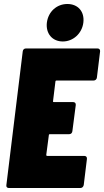

<svg xmlns="http://www.w3.org/2000/svg" viewBox="-20 -943 522 963"><path d="M295 -735C347 -735 391 -775 398 -829C405 -885 371 -923 318 -923C265 -923 222 -885 215 -829C209 -775 242 -735 295 -735ZM466 -554 482 -685C483 -694 478 -700 469 -700H110C101 -700 95 -694 94 -685L12 -15C10 -6 16 0 24 0H383C392 0 398 -6 400 -15L416 -146C417 -155 412 -161 403 -161H217C214 -161 212 -163 212 -166L225 -265C225 -268 227 -270 230 -270H327C336 -270 342 -276 343 -285L360 -416C361 -425 356 -431 347 -431H250C247 -431 245 -433 246 -436L258 -534C258 -537 260 -539 263 -539H449C458 -539 465 -545 466 -554Z"/></svg>

Font: Barlow Condensed Black
Style: Italic
Weight: 900
Width: 3
Italic angle: -7°
Designer: Jeremy Tribby
Foundry: Tribby Type
Version: Version 1.422;hotconv 1.0.109;makeotfexe 2.5.65596